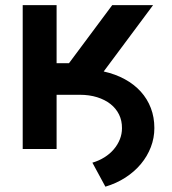

<svg xmlns="http://www.w3.org/2000/svg" viewBox="-20 -565 651 728"><path d="M66.1 -545.5H194.6V-325.3H241.5L405.5 -545.5H560.4L373.2 -294Q417.6 -284.1 453.1 -264.7Q488.6 -245.4 513.7 -217.7Q538.7 -190 552 -155.2Q565.3 -120.4 565.3 -79.5Q565.3 -41.9 552 -7.3Q538.7 27.3 514.4 56.6Q490.1 85.9 455.8 108.1Q421.5 130.3 379.6 142.8L330.3 51.8Q355.5 44.4 376.1 31.4Q396.7 18.5 411.4 1.2Q426.1 -16 434.3 -36.4Q442.5 -56.8 442.5 -78.8Q442.8 -107.2 431.5 -130.5Q420.1 -153.8 399 -170.5Q377.8 -187.1 348.2 -196.4Q318.5 -205.6 282.3 -205.6H194.6V0H66.1Z"/></svg>

Font: Interop SemBd
Style: Regular
Weight: 600
Designer: Rasmus Andersson, Google, Jang Haemin
Foundry: jhaemin
Version: Version 1.008